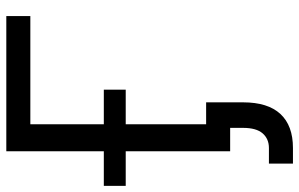

<svg xmlns="http://www.w3.org/2000/svg" viewBox="-234 -574 972 624"><g transform="rotate(-90 252.0 -262.0)"><path d="M511.7 -727.5V-649.4H160.2V0H72.3V-727.5ZM-40 -339.4V-410.6H272.5V-339.4ZM83 204.1H32.2V126H83Q112.8 126 130.6 105.5Q148.4 85 148.4 42V0H112.3V-78.1H231.4V42Q231.4 122.6 193.6 163.3Q155.8 204.1 83 204.1Z"/></g></svg>

Font: Inter Display
Style: Regular
Weight: 400
Designer: Rasmus Andersson
Foundry: rsms
Version: Version 4.000;git-37864ae